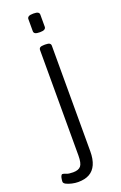

<svg xmlns="http://www.w3.org/2000/svg" viewBox="-188 -747 636 1007"><g transform="rotate(-20 130.5 -243.5)"><path d="M63 212Q47 212 29 208Q11 204 -2 197.5Q-15 191 -15 182Q-15 179 -14.5 173Q-14 167 -12.5 160.5Q-11 154 -8 149Q-5 144 -2 144Q6 144 18 149.5Q30 155 55 155Q86 155 98.5 139.5Q111 124 111 82V-507Q111 -516 117.5 -520.5Q124 -525 140 -525H148Q164 -525 170.5 -520.5Q177 -516 177 -507V82Q177 126 164 155Q151 184 126 198Q101 212 63 212ZM143 -595Q124 -595 116.5 -599.5Q109 -604 109 -613V-681Q109 -689 116.5 -694Q124 -699 143 -699Q161 -699 168.5 -694.5Q176 -690 176 -681V-613Q176 -605 168.5 -600Q161 -595 143 -595Z"/></g></svg>

Font: Asap Light
Style: Regular
Weight: 300
Designer: Pablo Cosgaya
Foundry: Omnibus-Type
Version: Version 3.001